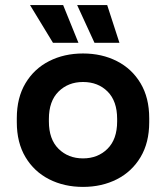

<svg xmlns="http://www.w3.org/2000/svg" viewBox="-20 -720 652 754"><path d="M306 14Q232 14 173 -16Q114 -46 80 -103Q46 -160 46 -240V-256Q46 -336 80 -393Q114 -450 173 -480Q232 -510 306 -510Q380 -510 439 -480Q498 -450 532 -393Q566 -336 566 -256V-240Q566 -160 532 -103Q498 -46 439 -16Q380 14 306 14ZM306 -98Q364 -98 402 -135.5Q440 -173 440 -243V-253Q440 -323 402.5 -360.5Q365 -398 306 -398Q248 -398 210 -360.5Q172 -323 172 -253V-243Q172 -173 210 -135.5Q248 -98 306 -98ZM188 -552 98 -700H228L288 -552ZM351 -552 283 -700H401L449 -552Z"/></svg>

Font: Space Grotesk
Style: Bold
Weight: 700
Designer: Florian Karsten
Foundry: Florian Karsten
Version: Version 2.000